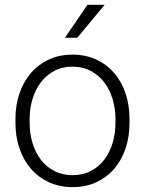

<svg xmlns="http://www.w3.org/2000/svg" viewBox="-20 -764 600 794"><path d="M43.9 -272Q43.9 -329.6 60.8 -378.4Q77.6 -427.2 108.4 -462.6Q139.2 -498 182.6 -518.1Q226.1 -538.1 279.3 -538.1Q333.5 -538.1 377.2 -518.1Q420.9 -498 451.7 -462.6Q482.4 -427.2 499 -378.4Q515.6 -329.6 515.6 -272V-255.9Q515.6 -198.2 499 -149.4Q482.4 -100.6 451.7 -65.2Q420.9 -29.8 377.4 -10Q334 9.8 280.3 9.8Q226.6 9.8 183.1 -10Q139.6 -29.8 108.6 -65.2Q77.6 -100.6 60.8 -149.4Q43.9 -198.2 43.9 -255.9ZM102.5 -255.9Q102.5 -212.4 114.3 -173.1Q126 -133.8 148.4 -104.2Q170.9 -74.7 204.1 -57.1Q237.3 -39.6 280.3 -39.6Q323.2 -39.6 356.2 -57.1Q389.2 -74.7 411.6 -104.2Q434.1 -133.8 445.8 -173.1Q457.5 -212.4 457.5 -255.9V-272Q457.5 -314.5 445.8 -353.8Q434.1 -393.1 411.6 -422.9Q389.2 -452.6 355.7 -470.5Q322.3 -488.3 279.3 -488.3Q236.8 -488.3 203.9 -470.5Q170.9 -452.6 148.4 -422.9Q126 -393.1 114.3 -353.8Q102.5 -314.5 102.5 -272ZM341.8 -744.1H412.6L299.8 -607.9H248.5Z"/></svg>

Font: Melbourne
Style: Light
Weight: 300
Designer: Google
Version: Version 2.000980; 2014